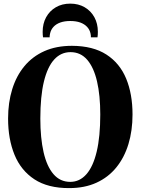

<svg xmlns="http://www.w3.org/2000/svg" viewBox="-20 -1000 756 1033"><path d="M352.5 12Q238 12.5 165.2 -35.2Q92.5 -83 58 -167.5Q23.5 -252 23.5 -362Q23.5 -448.5 45.8 -520.2Q68 -592 111.5 -644.2Q155 -696.5 219 -725Q283 -753.5 367 -753.5Q480.5 -753 552.5 -706.5Q624.5 -660 658.8 -577Q693 -494 693 -384Q693 -297 671 -224.8Q649 -152.5 605.8 -99.2Q562.5 -46 499 -17Q435.5 12 352.5 12ZM358 -21.5Q408.5 -21.5 444.8 -62.5Q481 -103.5 500.2 -184Q519.5 -264.5 519.5 -384Q519.5 -487 502 -562.2Q484.5 -637.5 449 -678.5Q413.5 -719.5 359.5 -719.5Q308 -719.5 271.8 -680Q235.5 -640.5 216.2 -561Q197 -481.5 197 -362Q197 -257.5 214.5 -181Q232 -104.5 267.8 -63Q303.5 -21.5 358 -21.5ZM358 -980.5Q402 -980.5 435.5 -961Q469 -941.5 487.8 -907.2Q506.5 -873 506.5 -829Q506.5 -819.5 506 -813Q505.5 -806.5 504.5 -799H469Q469 -803.5 468.8 -808.8Q468.5 -814 467 -820Q462.5 -840.5 448.5 -855.5Q434.5 -870.5 412 -878.8Q389.5 -887 358 -887Q327 -887 304.2 -878.8Q281.5 -870.5 267.8 -855.5Q254 -840.5 249.5 -820Q248 -814 247.5 -808.8Q247 -803.5 247 -799H211.5Q210.5 -806.5 210 -813Q209.5 -819.5 209.5 -829Q209.5 -873 228.2 -907.2Q247 -941.5 280.5 -961Q314 -980.5 358 -980.5Z"/></svg>

Font: Merriweather 120pt
Style: Bold
Weight: 700
Designer: Eben Sorkin
Foundry: Eben Sorkin
Version: Version 2.100